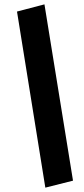

<svg xmlns="http://www.w3.org/2000/svg" viewBox="-20 -785 384 881"><path d="M188 76 58 -732 184 -765 315 44Z"/></svg>

Font: Nunito Sans 6pt ExtraBold
Style: Italic
Weight: 800
Italic angle: -9°
Version: Version 3.101;gftools[0.9.27]